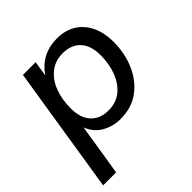

<svg xmlns="http://www.w3.org/2000/svg" viewBox="-181 -633 950 950"><g transform="rotate(-45 293.5 -158.0)"><path d="M6 180 112 -487H201L185 -386H176Q194 -420 220.5 -445Q247 -470 282 -483Q317 -496 358 -496Q415 -496 456.5 -471Q498 -446 521.5 -398.5Q545 -351 545 -286Q545 -206 516 -139Q487 -72 432.5 -31.5Q378 9 300 9Q242 9 197 -20Q152 -49 135 -107H143L97 180ZM288 -63Q341 -63 377.5 -92.5Q414 -122 433.5 -172.5Q453 -223 453 -284Q453 -352 419.5 -388Q386 -424 327 -424Q274 -424 237 -394.5Q200 -365 181 -315Q162 -265 162 -203Q162 -135 195.5 -99Q229 -63 288 -63Z"/></g></svg>

Font: Nunito Sans 12pt ExtraLight 12pt Medium
Style: Italic
Weight: 500
Italic angle: -9°
Version: Version 3.101;gftools[0.9.27]